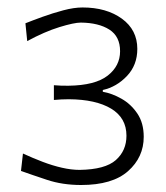

<svg xmlns="http://www.w3.org/2000/svg" viewBox="-20 -811 457 527"><path d="M202.6 -303.2Q288.6 -303.2 331.5 -341.3Q374.5 -379.4 374.5 -435.5Q374.5 -473.6 356.9 -499.5Q339.4 -525.4 313.5 -540Q287.6 -554.7 262.2 -559.1V-564Q299.8 -572.3 328.4 -602.3Q356.9 -632.3 356.9 -676.8Q356.9 -729 314.5 -759.8Q272 -790.5 206.5 -790.5Q183.1 -790.5 153.8 -782.7Q124.5 -774.9 96.9 -764.9Q69.3 -754.9 49.8 -747.1L54.7 -698.2Q102.5 -724.1 143.1 -736.6Q183.6 -749 201.7 -749Q251 -748.5 280.3 -729.7Q309.6 -710.9 309.6 -670.4Q309.6 -629.9 275.4 -603.3Q241.2 -576.7 168 -575.7Q157.7 -575.7 147.7 -575.9Q137.7 -576.2 127.9 -577.1V-536.6Q138.2 -537.6 148.4 -538.1Q158.7 -538.6 168.9 -538.6Q243.2 -538.1 285.2 -512.7Q327.1 -487.3 327.1 -438.5Q327.1 -397.5 297.9 -371.6Q268.6 -345.7 198.7 -344.7Q175.8 -344.7 150.1 -350.6Q124.5 -356.4 97.4 -366.7Q70.3 -377 43 -389.6L37.6 -341.8Q66.4 -331.5 108.9 -317.4Q151.4 -303.2 202.6 -303.2Z"/></svg>

Font: Pinar FD VF
Style: Regular
Weight: 300
Designer: Amin Abedi
Version: Version 2.000